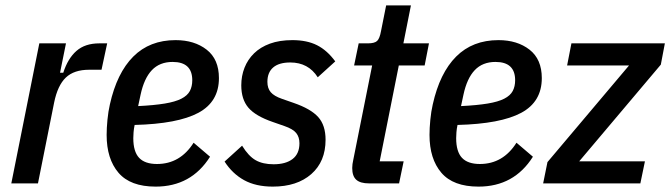

<svg xmlns="http://www.w3.org/2000/svg" viewBox="-20 -681 2489 713"><path d="M22 0 126 -520H225L203 -411H215Q232 -464 264 -492Q296 -520 349 -520H378L357 -422H311Q255 -422 224.5 -393Q194 -364 181 -300L121 0Z M558 12Q464 12 420 -39.5Q376 -91 376 -180Q376 -205 379 -236Q382 -267 388 -293Q414 -410 475 -471Q536 -532 632 -532Q702 -532 747.5 -496.5Q793 -461 793 -391Q793 -303 716.5 -262Q640 -221 480 -217Q477 -203 476 -190Q475 -177 475 -168Q475 -118 496.5 -95Q518 -72 563 -72Q649 -72 699 -151L760 -99Q690 12 558 12ZM621 -451Q573 -451 544 -420.5Q515 -390 502 -329L493 -287Q553 -290 592 -296.5Q631 -303 653.5 -314.5Q676 -326 685 -343Q694 -360 694 -383Q694 -451 621 -451Z M993 12Q930 12 886.5 -12Q843 -36 814 -81L879 -140Q903 -101 929.5 -86Q956 -71 996 -71Q1041 -71 1066.5 -90.5Q1092 -110 1092 -149Q1092 -172 1080 -187Q1068 -202 1036 -213L993 -228Q929 -250 902.5 -281Q876 -312 876 -364Q876 -399 888 -429.5Q900 -460 923.5 -483Q947 -506 982.5 -519Q1018 -532 1066 -532Q1120 -532 1157.5 -513Q1195 -494 1225 -453L1160 -394Q1125 -449 1058 -449Q1016 -449 994.5 -430.5Q973 -412 973 -377Q973 -353 985.5 -338.5Q998 -324 1027 -314L1070 -299Q1134 -277 1161.5 -246.5Q1189 -216 1189 -162Q1189 -81 1136 -34.5Q1083 12 993 12Z M1350 0Q1318 0 1303 -13.5Q1288 -27 1288 -57Q1288 -71 1292 -88L1362 -438H1295L1312 -520H1346Q1371 -520 1380.5 -529Q1390 -538 1395 -566L1414 -661H1506L1478 -520H1573L1557 -438H1461L1390 -82H1479L1462 0Z M1757 12Q1663 12 1619 -39.5Q1575 -91 1575 -180Q1575 -205 1578 -236Q1581 -267 1587 -293Q1613 -410 1674 -471Q1735 -532 1831 -532Q1901 -532 1946.5 -496.5Q1992 -461 1992 -391Q1992 -303 1915.5 -262Q1839 -221 1679 -217Q1676 -203 1675 -190Q1674 -177 1674 -168Q1674 -118 1695.5 -95Q1717 -72 1762 -72Q1848 -72 1898 -151L1959 -99Q1889 12 1757 12ZM1820 -451Q1772 -451 1743 -420.5Q1714 -390 1701 -329L1692 -287Q1752 -290 1791 -296.5Q1830 -303 1852.5 -314.5Q1875 -326 1884 -343Q1893 -360 1893 -383Q1893 -451 1820 -451Z M1997 0 2013 -79 2316 -438H2086L2102 -520H2449L2434 -441L2131 -82H2375L2358 0Z"/></svg>

Font: IBM Plex Sans Cond Medm
Style: Italic
Weight: 500
Width: 3
Italic angle: -11°
Designer: Mike Abbink, Paul van der Laan, Pieter van Rosmalen
Foundry: Bold Monday
Version: Version 1.3